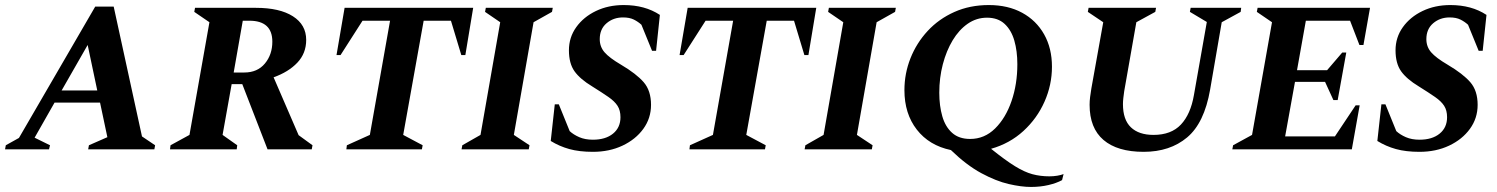

<svg xmlns="http://www.w3.org/2000/svg" viewBox="-53 -591 5925 760"><path d="M-33 0 -30 -16 22 -45 324 -565H397L509 -51L561 -16L558 0H296L299 -16L372 -48L343 -185H163L84 -46L145 -16L141 0ZM191 -233H332L294 -413Z M620 0 622 -16 697 -57 776 -503 716 -544 719 -560H960Q1054 -560 1106.5 -526.5Q1159 -493 1159 -433Q1159 -380 1124 -343Q1089 -306 1030 -285L1129 -56L1184 -16L1181 0H1006L906 -258H864L828 -57L886 -16L884 0ZM934 -509H908L872 -304H914Q966 -304 995.5 -339.5Q1025 -375 1025 -426Q1025 -509 934 -509Z M1318 0 1320 -16 1411 -57 1491 -509H1382L1295 -373H1279L1311 -560H1820L1789 -373H1773L1732 -509H1624L1543 -57L1620 -16L1617 0Z M1774 0 1777 -16 1849 -57 1927 -503 1867 -544 1870 -560H2135L2132 -544L2059 -503L1981 -57L2043 -16L2040 0Z M2294 10Q2240 10 2200.5 -1Q2161 -12 2127 -33L2143 -178H2159L2202 -72Q2217 -58 2240 -48Q2263 -38 2294 -38Q2344 -38 2373.5 -62Q2403 -86 2403 -127Q2403 -154 2391.5 -172Q2380 -190 2355.5 -207Q2331 -224 2291 -249Q2243 -278 2221 -309Q2199 -340 2199 -392Q2199 -443 2228 -483.5Q2257 -524 2306 -547.5Q2355 -571 2416 -571Q2500 -571 2559 -532L2544 -390H2528L2486 -493Q2473 -505 2456 -513.5Q2439 -522 2413 -522Q2375 -522 2348 -499Q2321 -476 2321 -436Q2321 -406 2340 -384Q2359 -362 2405 -335Q2466 -299 2495 -265.5Q2524 -232 2524 -176Q2524 -123 2493.5 -81Q2463 -39 2411 -14.5Q2359 10 2294 10Z M2676 0 2678 -16 2769 -57 2849 -509H2740L2653 -373H2637L2669 -560H3178L3147 -373H3131L3090 -509H2982L2901 -57L2978 -16L2975 0Z M3132 0 3135 -16 3207 -57 3285 -503 3225 -544 3228 -560H3493L3490 -544L3417 -503L3339 -57L3401 -16L3398 0Z M4028 149Q3990 149 3940 137.5Q3890 126 3831.5 94.5Q3773 63 3711 3Q3625 -15 3576 -78Q3527 -141 3527 -234Q3527 -300 3551 -360.5Q3575 -421 3619 -468.5Q3663 -516 3724.5 -543.5Q3786 -571 3861 -571Q3937 -571 3993 -540.5Q4049 -510 4080 -455Q4111 -400 4111 -327Q4111 -255 4081.5 -188.5Q4052 -122 3998 -72.5Q3944 -23 3870 -2Q3926 43 3964 66.5Q4002 90 4033.5 98.5Q4065 107 4101 107Q4117 107 4132 104.5Q4147 102 4157 98L4151 122Q4129 134 4097 141.5Q4065 149 4028 149ZM3787 -41Q3844 -41 3886 -82.5Q3928 -124 3951 -191Q3974 -258 3974 -337Q3974 -389 3962 -430.5Q3950 -472 3923.5 -496.5Q3897 -521 3854 -521Q3812 -521 3777.5 -497Q3743 -473 3718 -431.5Q3693 -390 3679 -336.5Q3665 -283 3665 -224Q3665 -172 3677 -130.5Q3689 -89 3716 -65Q3743 -41 3787 -41Z M4474 10Q4370 10 4315 -37Q4260 -84 4260 -176Q4260 -191 4262 -207Q4264 -223 4267 -241L4314 -503L4253 -544L4256 -560H4523L4520 -544L4445 -503L4397 -230Q4395 -216 4393.5 -203Q4392 -190 4392 -179Q4392 -117 4423.5 -87Q4455 -57 4513 -57Q4583 -57 4621.5 -98Q4660 -139 4673 -215L4724 -504L4657 -544L4660 -560H4860L4858 -544L4783 -503L4737 -236Q4714 -104 4646 -47Q4578 10 4474 10Z M4825 0 4828 -16 4903 -57 4982 -503 4922 -544 4925 -560H5370L5344 -413H5328L5291 -509H5116L5081 -313H5200L5260 -383H5276L5242 -195H5225L5192 -267H5073L5034 -51H5231L5313 -174H5329L5298 0Z M5566 10Q5512 10 5472.5 -1Q5433 -12 5399 -33L5415 -178H5431L5474 -72Q5489 -58 5512 -48Q5535 -38 5566 -38Q5616 -38 5645.5 -62Q5675 -86 5675 -127Q5675 -154 5663.5 -172Q5652 -190 5627.5 -207Q5603 -224 5563 -249Q5515 -278 5493 -309Q5471 -340 5471 -392Q5471 -443 5500 -483.5Q5529 -524 5578 -547.5Q5627 -571 5688 -571Q5772 -571 5831 -532L5816 -390H5800L5758 -493Q5745 -505 5728 -513.5Q5711 -522 5685 -522Q5647 -522 5620 -499Q5593 -476 5593 -436Q5593 -406 5612 -384Q5631 -362 5677 -335Q5738 -299 5767 -265.5Q5796 -232 5796 -176Q5796 -123 5765.5 -81Q5735 -39 5683 -14.5Q5631 10 5566 10Z"/></svg>

Font: Spectral SC
Style: Bold Italic
Weight: 700
Italic angle: -10°
Designer: Jean-Baptiste Levee
Foundry: Production Type
Version: Version 2.001